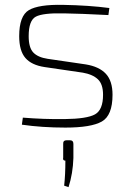

<svg xmlns="http://www.w3.org/2000/svg" viewBox="-20 -514 541 790"><path d="M321 -215 164 -238Q110 -246 84.5 -275.5Q59 -305 59 -365Q59 -449 99 -472.5Q139 -496 239 -494Q347 -492 430 -481L426 -452Q311 -458 243 -459Q157 -461 127.5 -445.5Q98 -430 98 -365Q98 -318 117 -298Q136 -278 176 -272L333 -249Q388 -240 415.5 -210.5Q443 -181 443 -124Q443 -39 399 -14Q355 11 249 11Q153 11 70 -1L74 -30Q160 -23 245 -24Q338 -25 371 -43.5Q404 -62 404 -124Q404 -168 382.5 -188Q361 -208 321 -215ZM255 63H267Q282 63 282 78V136Q280 200 262 256L244 250Q249 205 249 147Q237 147 240 134V78Q239 63 255 63Z"/></svg>

Font: Exo 2.0 Extra Light
Style: Regular
Weight: 250
Designer: Natanael Gama
Version: Version 1.001;PS 001.001;hotconv 1.0.70;makeotf.lib2.5.58329